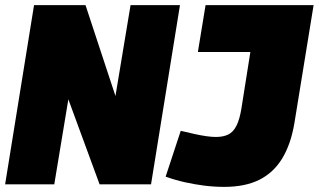

<svg xmlns="http://www.w3.org/2000/svg" viewBox="-22 -720 1245 750"><path d="M-2 0 111 -700H312L429 -345L488 -700H681L568 0H367L245 -332L190 0ZM625 -30 684 -209Q713 -202 738 -196.5Q763 -191 784 -188Q805 -185 821 -185Q850 -185 869.5 -194.5Q889 -204 901.5 -228.5Q914 -253 921 -296L956 -517H751L781 -700H1203L1128 -239Q1114 -156 1080 -100.5Q1046 -45 990.5 -17.5Q935 10 854 10Q814 10 775 5Q736 0 698.5 -8.5Q661 -17 625 -30Z"/></svg>

Font: Georama ExtraCondensed Thin Black
Style: Italic
Weight: 900
Italic angle: -9°
Version: Version 1.001